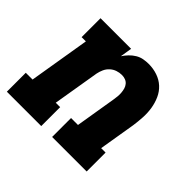

<svg xmlns="http://www.w3.org/2000/svg" viewBox="-131 -700 861 861"><g transform="rotate(45 300.0 -269.0)"><path d="M3 0V-120H46L94 -410H67V-530H261L252 -474Q262 -489 274 -501.5Q286 -514 301 -523Q316 -532 332.5 -535Q349 -538 365 -538Q394 -538 420.5 -529Q447 -520 466.5 -502Q486 -484 497 -459.5Q508 -435 512.5 -408Q517 -381 515.5 -352Q514 -323 510 -295L481 -120H509V0H290V-120H334L366 -314Q368 -326 369 -337.5Q370 -349 369 -360.5Q368 -372 365 -382.5Q362 -393 355 -401.5Q348 -410 337.5 -414Q327 -418 315 -418Q300 -418 285 -413Q270 -408 258 -397Q246 -386 239.5 -371.5Q233 -357 230 -342L193 -120H221V0Z"/></g></svg>

Font: Iosevka Slab HvExObl
Style: Regular
Weight: 900
Width: 7
Italic angle: -9°
Monospace: yes
Designer: Belleve Invis
Foundry: Belleve Invis
Version: Version 11.1.1; ttfautohint (v1.8.3)